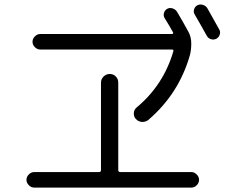

<svg xmlns="http://www.w3.org/2000/svg" viewBox="-20 -851 1040 868"><path d="M971.7 -716.8Q977.5 -706.1 973.1 -693.8Q968.8 -681.6 958 -675.8Q946.3 -669.9 933.6 -673.8Q920.9 -677.7 914.1 -690.4Q894.5 -726.6 860.4 -785.2Q853.5 -795.9 857.4 -808.6Q861.3 -821.3 872.1 -827.1Q883.8 -833 897 -829.1Q910.2 -825.2 917 -814.5Q942.4 -770.5 971.7 -716.8ZM134.8 -2.9Q121.1 -2.9 110.4 -13.7Q99.6 -24.4 99.6 -38.1Q99.6 -51.8 110.4 -62.5Q121.1 -73.2 134.8 -73.2H427.7Q436.5 -73.2 436.5 -82V-477.5Q436.5 -493.2 448.2 -504.9Q460 -516.6 476.1 -516.6Q492.2 -516.6 503.4 -505.4Q514.6 -494.1 514.6 -477.5V-82Q514.6 -73.2 524.4 -73.2H844.7Q858.4 -73.2 869.1 -62.5Q879.9 -51.8 879.9 -38.1Q879.9 -24.4 869.6 -13.7Q859.4 -2.9 844.7 -2.9ZM597.7 -365.2Q718.8 -465.8 763.7 -619.1Q765.6 -627 757.8 -627H162.1Q148.4 -627 137.7 -637.7Q127 -648.4 127 -662.1Q127 -675.8 137.7 -686.5Q148.4 -697.3 162.1 -697.3H757.8Q760.7 -697.3 762.2 -699.7Q763.7 -702.1 762.7 -704.1Q746.1 -734.4 724.6 -768.6Q717.8 -779.3 721.2 -792Q724.6 -804.7 735.8 -811Q747.1 -817.4 760.3 -813Q773.4 -808.6 780.3 -797.9Q804.7 -756.8 832 -707Q844.7 -683.6 844.7 -653.8Q844.7 -624 837.9 -599.6Q788.1 -426.8 650.4 -308.6Q637.7 -298.8 621.6 -299.8Q605.5 -300.8 593.8 -313.5Q584 -324.2 585 -339.8Q585.9 -355.5 597.7 -365.2Z"/></svg>

Font: Rounded Mgen+ 1m regular
Style: Regular
Weight: 400
Designer: [Source Han Sans]
Ryoko NISHIZUKA  (kana & ideographs); Paul D. Hunt (Latin, Greek & Cyrillic); Wenlong ZHANG  (bopomofo
Version: Version 1.059.20150602